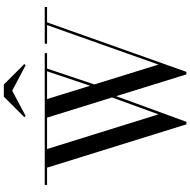

<svg xmlns="http://www.w3.org/2000/svg" viewBox="-15 -995 1020 1030"><g transform="rotate(-90 495.0 -480.0)"><path d="M343 10 110.5 -737.5H18V-750H725V-737.5H478.5L663.5 -140L875.5 -737.5H775.5V-750H972.5V-737.5H890L624.5 10H611L379 -737.5H210.5L396.5 -140L498 -418.5L505 -396.5L356.5 10ZM553.5 -473.5 542.5 -484 630 -745 643.5 -741.5ZM388 -852.5 381.5 -859.5 491.5 -969.5H556.5L666.5 -859.5L660 -852.5L523.5 -924.5Z"/></g></svg>

Font: Bodoni Moda 18pt
Style: Regular
Weight: 400
Designer: Owen Earl
Foundry: indestructible type
Version: Version 2.005